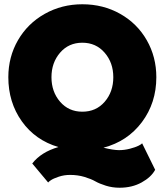

<svg xmlns="http://www.w3.org/2000/svg" viewBox="-20 -692 786 899"><path d="M19 -330.5Q19 -425.5 64.2 -503.8Q109.5 -582 189.2 -627Q269 -672 365.5 -672Q463.5 -672 543 -627Q622.5 -582 667.2 -503.8Q712 -425.5 712 -330.5Q712 -210.5 644.5 -120.2Q577 -30 464.5 -0.5Q510.5 11 537.5 11Q563 11 588.8 4.2Q614.5 -2.5 628.8 -9.8Q643 -17 645.5 -21L706.5 103Q688 137.5 643.2 162.2Q598.5 187 540 187Q506 187 475.8 177.5Q445.5 168 426.2 157Q407 146 375.8 136.5Q344.5 127 308 127Q280 127 254.8 135.5Q229.5 144 218.2 151.8Q207 159.5 205.5 162.5L131 73.5Q172.5 20 253.5 -3.5Q145 -35.5 82 -124.2Q19 -213 19 -330.5ZM365.5 -169Q430 -169 470.2 -215.5Q510.5 -262 510.5 -330.5Q510.5 -398.5 470 -445.2Q429.5 -492 365.5 -492Q301.5 -492 261.2 -445.2Q221 -398.5 221 -330.5Q221 -262.5 261.2 -215.8Q301.5 -169 365.5 -169Z"/></svg>

Font: League Spartan Black
Style: Regular
Weight: 900
Foundry: The League of Moveable Type
Version: Version 2.002